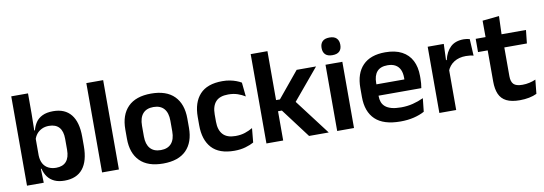

<svg xmlns="http://www.w3.org/2000/svg" viewBox="-54 -1033 3964 1399"><g transform="rotate(-10 1928.0 -333.0)"><path d="M333.5 11.5Q289.5 11.5 258.8 -2.8Q228 -17 209 -43Q190 -69 182 -103.5H146L178.5 -201Q180 -165 193.8 -140.8Q207.5 -116.5 232.2 -104Q257 -91.5 289 -91.5Q338.5 -91.5 364 -120.5Q389.5 -149.5 389.5 -207V-288Q389.5 -344.5 364 -373Q338.5 -401.5 289 -401.5Q259.5 -401.5 236.5 -390.5Q213.5 -379.5 198.2 -360.8Q183 -342 176.5 -318L148.5 -387H183.5Q191.5 -419 209 -445Q226.5 -471 258 -486.2Q289.5 -501.5 338 -501.5Q424.5 -501.5 469.5 -445.8Q514.5 -390 514.5 -281.5V-212.5Q514.5 -102.5 469 -45.5Q423.5 11.5 333.5 11.5ZM56.5 0V-661H180.5V-509.5L178 -361L178.5 -345.5V-149.5L176.5 -119L180.5 0Z M612 0V-661H736.5V0Z M1062.5 13.5Q949.5 13.5 891.2 -45Q833 -103.5 833 -211V-278.5Q833 -386.5 891.2 -445.2Q949.5 -504 1062.5 -504Q1175.5 -504 1233.8 -445.2Q1292 -386.5 1292 -278.5V-211Q1292 -103.5 1234 -45Q1176 13.5 1062.5 13.5ZM1062.5 -86Q1114 -86 1140.8 -116.8Q1167.5 -147.5 1167.5 -205V-284.5Q1167.5 -343 1140.8 -373.8Q1114 -404.5 1062.5 -404.5Q1011 -404.5 984.2 -373.8Q957.5 -343 957.5 -284.5V-205Q957.5 -147.5 984.2 -116.8Q1011 -86 1062.5 -86Z M1590 12Q1477.5 12 1423 -47.5Q1368.5 -107 1368.5 -215.5V-276.5Q1368.5 -384 1423 -443.5Q1477.5 -503 1590 -503Q1620 -503 1645.5 -498Q1671 -493 1692.2 -485Q1713.5 -477 1729 -467.5L1739.5 -363.5Q1715 -379 1684.5 -389.5Q1654 -400 1614.5 -400Q1552 -400 1522.8 -367.8Q1493.5 -335.5 1493.5 -274V-219.5Q1493.5 -158.5 1523.5 -125.5Q1553.5 -92.5 1616 -92.5Q1656 -92.5 1686.8 -102.8Q1717.5 -113 1744 -128.5L1734 -23.5Q1709.5 -9.5 1672.5 1.2Q1635.5 12 1590 12Z M2143.5 0 1980.5 -216.5H1936V-299H1980.5L2138 -490H2281.5L2080.5 -249.5V-274.5L2289 0ZM1828 0V-661H1952V0Z M2351.5 0V-490H2476V0ZM2414 -550Q2378.5 -550 2361.5 -567Q2344.5 -584 2344.5 -614V-616.5Q2344.5 -646 2361.5 -663.2Q2378.5 -680.5 2414 -680.5Q2449 -680.5 2466 -663.2Q2483 -646 2483 -616.5V-614Q2483 -583.5 2466 -566.8Q2449 -550 2414 -550Z M2819 12Q2693.5 12 2632.8 -45.8Q2572 -103.5 2572 -213V-279Q2572 -387 2628.8 -445.5Q2685.5 -504 2795 -504Q2868.5 -504 2917.5 -478Q2966.5 -452 2991 -404.2Q3015.5 -356.5 3015.5 -290.5V-273Q3015.5 -255 3014 -236.2Q3012.5 -217.5 3009.5 -201H2896.5Q2898 -228.5 2898.5 -253Q2899 -277.5 2899 -297Q2899 -333 2887.5 -357.5Q2876 -382 2853 -395Q2830 -408 2795 -408Q2742.5 -408 2717.2 -378.8Q2692 -349.5 2692 -295.5V-250L2693 -236V-197Q2693 -173.5 2700.2 -153.5Q2707.5 -133.5 2724.5 -119Q2741.5 -104.5 2770 -96.5Q2798.5 -88.5 2840.5 -88.5Q2887 -88.5 2928.5 -99Q2970 -109.5 3007.5 -127L2997 -28.5Q2963.5 -10 2918.5 1Q2873.5 12 2819 12ZM2637.5 -201V-285H2984.5V-201Z M3228.5 -286 3197.5 -370.5H3227.5Q3241 -430 3276.8 -464Q3312.5 -498 3375.5 -498Q3388.5 -498 3399.2 -496Q3410 -494 3419 -491.5L3425.5 -368Q3414.5 -371.5 3399.8 -373.2Q3385 -375 3369 -375Q3318 -375 3281.5 -352Q3245 -329 3228.5 -286ZM3107.5 0V-490H3226.5L3221 -341L3232 -336V0Z M3702 10.5Q3640.5 10.5 3603.2 -8.2Q3566 -27 3549.8 -64.5Q3533.5 -102 3533.5 -157.5V-445H3656.5V-175.5Q3656.5 -134.5 3675 -115.8Q3693.5 -97 3740 -97Q3767 -97 3792.2 -102.8Q3817.5 -108.5 3838.5 -118L3828 -14.5Q3803.5 -2.5 3771 4Q3738.5 10.5 3702 10.5ZM3462 -388V-486H3834L3823.5 -388ZM3535 -476.5 3534.5 -607.5 3658 -620 3653 -476.5Z"/></g></svg>

Font: Anek Bangla
Style: Semi-bold
Weight: 600
Designer: Sulekha Rajkumar (Bangla), Yesha Goshar (Latin)
Foundry: Ek Type
Version: Version 1.002;March 21, 2022;FontCreator 13.0.0.2683 64-bit